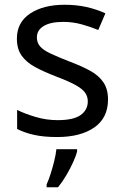

<svg xmlns="http://www.w3.org/2000/svg" viewBox="-20 -566 519 807"><path d="M434 -148Q434 -70 376 -30Q318 10 220 10Q164 10 123.5 1Q83 -8 52 -24V-104Q84 -88 129.5 -74.5Q175 -61 222 -61Q289 -61 319 -82.5Q349 -104 349 -140Q349 -160 338 -176Q327 -192 298.5 -208Q270 -224 217 -244Q165 -264 128 -284Q91 -304 71 -332Q51 -360 51 -404Q51 -472 106.5 -509Q162 -546 252 -546Q301 -546 343.5 -536.5Q386 -527 423 -510L393 -440Q359 -454 322 -464Q285 -474 246 -474Q192 -474 163.5 -456.5Q135 -439 135 -409Q135 -387 148 -371.5Q161 -356 191.5 -341.5Q222 -327 273 -307Q324 -288 360 -268Q396 -248 415 -219.5Q434 -191 434 -148ZM304 70Q300 88 287.5 115.5Q275 143 258.5 171Q242 199 224 221H176V209Q184 192 192.5 165.5Q201 139 208 110.5Q215 82 217 61H304Z"/></svg>

Font: Noto Sans Hanifi Rohingya
Style: Regular
Weight: 400
Designer: Monotype Design Team and DaltonMaag
Foundry: Google LLC
Version: Version 2.101